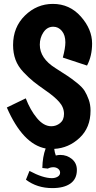

<svg xmlns="http://www.w3.org/2000/svg" viewBox="-20 -732 492 984"><path d="M426 -396 302 -437Q315 -486 315 -515Q315 -552 297 -573.5Q279 -595 253 -595Q222 -595 203 -567Q184 -539 184 -503Q184 -433 264 -383Q306 -356 326 -343Q346 -330 374 -307.5Q402 -285 413.5 -266.5Q425 -248 434.5 -222Q444 -196 444 -165Q444 -78 388 -25.5Q332 27 258 31Q260 49 266 65Q278 62 289 62Q323 62 348.5 83Q374 104 374 139Q374 185 341 208.5Q308 232 248 232Q170 232 113 189L131 144Q200 181 246 181Q263 181 275.5 173.5Q288 166 288 153Q288 141 278 133Q268 125 253 125Q239 125 225 132L197 129Q198 71 214 29Q97 7 15 -181L112 -228Q135 -168 169.5 -126.5Q204 -85 243 -85Q268 -85 288 -101Q308 -117 308 -148Q308 -182 283 -210Q258 -238 214 -268Q174 -296 151 -314.5Q128 -333 100 -362.5Q72 -392 59.5 -426Q47 -460 47 -501Q47 -593 108 -652.5Q169 -712 251 -712Q337 -712 394.5 -647Q452 -582 452 -509Q452 -445 426 -396Z"/></svg>

Font: Boogaloo
Style: Regular
Weight: 400
Designer: John Vargas Beltran
Foundry: John Vargas Beltran
Version: Version 1.001